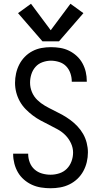

<svg xmlns="http://www.w3.org/2000/svg" viewBox="-20 -994 540 1022"><path d="M249 8Q275 8 300.5 3.5Q326 -1 349.5 -12.5Q373 -24 392 -42Q411 -60 423.5 -83Q436 -106 442 -131.5Q448 -157 448 -183Q448 -208 441.5 -233.5Q435 -259 422.5 -281Q410 -303 392 -322Q374 -341 353.5 -356Q333 -371 310.5 -383.5Q288 -396 265 -407Q242 -418 219.5 -431Q197 -444 178.5 -462Q160 -480 150 -504Q140 -528 140 -554Q140 -577 147 -599Q154 -621 169 -638Q184 -655 206.5 -663Q229 -671 251 -671Q273 -671 295 -664Q317 -657 332 -641.5Q347 -626 354.5 -604.5Q362 -583 362 -561Q362 -560 362 -559.5Q362 -559 362 -559H442Q442 -560 442 -560.5Q442 -561 442 -562Q442 -587 436.5 -611Q431 -635 419 -657Q407 -679 388.5 -696Q370 -713 347.5 -724Q325 -735 300.5 -739Q276 -743 251 -743Q226 -743 201 -738.5Q176 -734 153 -722Q130 -710 112 -691.5Q94 -673 82.5 -650.5Q71 -628 65.5 -603Q60 -578 60 -553Q60 -527 66.5 -502Q73 -477 85.5 -454.5Q98 -432 116 -413.5Q134 -395 154.5 -379.5Q175 -364 197.5 -352Q220 -340 243 -328.5Q266 -317 288.5 -304.5Q311 -292 329 -273.5Q347 -255 358 -231Q369 -207 369 -182Q369 -158 360.5 -135Q352 -112 335.5 -95.5Q319 -79 296 -71.5Q273 -64 249 -64Q226 -64 203.5 -70.5Q181 -77 164 -92Q147 -107 138.5 -129Q130 -151 130 -174Q130 -175 130 -175Q130 -175 130 -176H50Q50 -175 50 -174.5Q50 -174 50 -173Q50 -148 56.5 -123Q63 -98 75.5 -76.5Q88 -55 107.5 -38Q127 -21 150 -10.5Q173 0 198.5 4Q224 8 249 8ZM206 -774H294L424 -924L355 -974L250 -833L145 -974L76 -924Z"/></svg>

Font: Iosevka SS09
Style: Regular
Weight: 400
Monospace: yes
Designer: Belleve Invis
Foundry: Belleve Invis
Version: Version 5.2.1; ttfautohint (v1.8.3)